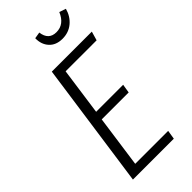

<svg xmlns="http://www.w3.org/2000/svg" viewBox="-273 -929 984 984"><g transform="rotate(-45 218.5 -437.0)"><path d="M305.2 -765.1Q258.8 -765.1 232.9 -793.5Q207 -821.8 208 -866.2L243.2 -872.1Q251 -811 307.1 -811Q363.8 -811 390.1 -874L425.8 -861.8Q414.1 -818.4 382.1 -791.7Q350.1 -765.1 305.2 -765.1ZM437 -685.1 422.9 -636.2H198.2L162.1 -378.9H357.9L350.1 -331.1H154.8L115.2 -48.8H354L346.2 0H49.8L147 -685.1Z"/></g></svg>

Font: Fira Sans Compressed Light
Style: Italic
Weight: 300
Width: 3
Italic angle: -8°
Designer: Carrois Corporate & Edenspiekermann AG
Foundry: Carrois Corporate GbR & Edenspiekermann AG
Version: Version 4.203;PS 004.203;hotconv 1.0.88;makeotf.lib2.5.64775